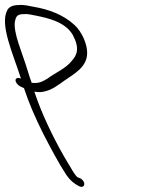

<svg xmlns="http://www.w3.org/2000/svg" viewBox="-134 -543 564 760"><path d="M-54 -201 -39 -194C-21 -138 6 -76 37 -14C68 46 97 101 129 150C146 174 159 183 177 193C202 207 209 177 184 163L172 158C158 145 146 119 133 99C89 26 43 -67 14 -146L2 -180H4C19 -177 33 -178 46 -182C73 -188 100 -209 121 -224C162 -252 210 -278 211 -332C212 -364 193 -415 160 -445C116 -485 59 -506 0 -516C-21 -520 -39 -525 -61 -523C-84 -523 -99 -515 -105 -503C-136 -446 -83 -332 -51 -232C-58 -235 -60 -235 -65 -234C-81 -230 -69 -209 -54 -201ZM-9 -216C-15 -233 -21 -251 -26 -268C-46 -335 -82 -412 -75 -458C-71 -475 -68 -487 -42 -487C-23 -489 -10 -484 9 -481C58 -471 124 -456 154 -405C183 -351 170 -324 150 -302C127 -272 86 -256 54 -232C37 -222 22 -212 -6 -215C-7 -215 -8 -215 -9 -216Z"/></svg>

Font: Stray Cat
Style: OpSuObl
Weight: 400
Version: Version 1.0